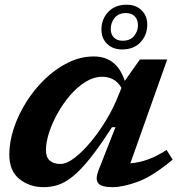

<svg xmlns="http://www.w3.org/2000/svg" viewBox="-20 -762 745 794"><path d="M388.5 -60.5 457.5 -236H443Q392.5 -157 353 -107.8Q313.5 -58.5 281.2 -32.5Q249 -6.5 219.8 2.8Q190.5 12 160.5 12Q102.5 12 60.5 -21.5Q18.5 -55 18.5 -122.5Q18.5 -174.5 37 -231Q55.5 -287.5 88.8 -340.2Q122 -393 166.2 -435.5Q210.5 -478 261.8 -503.2Q313 -528.5 368 -528.5Q463 -528.5 496 -427.5L558.5 -516H671.5L519 -86.5Q554.5 -89.5 591 -102.2Q627.5 -115 669 -142L694 -102Q612.5 -33.5 550.8 -10.8Q489 12 445 12Q400 12 386.2 -4.2Q372.5 -20.5 388.5 -60.5ZM170 -141Q170 -112 185.8 -98Q201.5 -84 229.5 -84Q255.5 -84 288.5 -109.2Q321.5 -134.5 355.8 -175.8Q390 -217 419.8 -266.5Q449.5 -316 468.5 -364.5L482.5 -399Q466 -425 446 -434.8Q426 -444.5 402.5 -444.5Q368 -444.5 334.2 -423.8Q300.5 -403 271 -369Q241.5 -335 218.8 -294.5Q196 -254 183 -213.8Q170 -173.5 170 -141ZM503.5 -742.5Q542 -742.5 565.5 -719.5Q589 -696.5 589 -660Q589 -617 561 -587.2Q533 -557.5 485 -557.5Q446.5 -557.5 423 -580.5Q399.5 -603.5 399.5 -640Q399.5 -683 427.8 -712.8Q456 -742.5 503.5 -742.5ZM487.5 -593.5Q518 -593.5 534.2 -613Q550.5 -632.5 550.5 -658Q550.5 -681 537.2 -694.5Q524 -708 500.5 -708Q470.5 -708 454.2 -688.2Q438 -668.5 438 -641.5Q438 -620 451.2 -606.8Q464.5 -593.5 487.5 -593.5Z"/></svg>

Font: Newsreader 6pt SemiBold
Style: Italic
Weight: 600
Italic angle: -17°
Designer: Hugues Gentile
Foundry: Production Type
Version: Version 1.003; ttfautohint (v1.8.3)